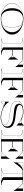

<svg xmlns="http://www.w3.org/2000/svg" viewBox="2644 -3404 774 6103"><g transform="rotate(90 3031.5 -353.0)"><path d="M580 10Q483.5 10 394 -15Q304.5 -40 233.8 -86.8Q163 -133.5 121.5 -200.2Q80 -267 80 -350Q80 -433.5 122.5 -500Q165 -566.5 237 -613.2Q309 -660 398 -685Q487 -710 580 -710Q673 -710 762 -685Q851 -660 923 -613.2Q995 -566.5 1037.5 -500Q1080 -433.5 1080 -350Q1080 -267 1038.5 -200.2Q997 -133.5 926.2 -86.8Q855.5 -40 766 -15Q676.5 10 580 10ZM580 -697.5Q449.5 -697.5 382.2 -610.8Q315 -524 315 -350Q315 -176 378.5 -89.2Q442 -2.5 580 -2.5Q682 -2.5 739.8 -41Q797.5 -79.5 821.2 -156.8Q845 -234 845 -350Q845 -524 785.2 -610.8Q725.5 -697.5 580 -697.5ZM850 -350Q850 -266.5 836.5 -194.8Q823 -123 784.5 -73.5Q746 -24 670 -7Q737.5 -15 797.8 -43.2Q858 -71.5 904.8 -116.5Q951.5 -161.5 978.2 -220.8Q1005 -280 1005 -350Q1005 -420 978 -478.5Q951 -537 904 -581.2Q857 -625.5 796.8 -653.8Q736.5 -682 670 -692Q744.5 -672.5 783.2 -623.5Q822 -574.5 836 -504Q850 -433.5 850 -350ZM240 -350Q240 -453 276 -539.5Q312 -626 405 -682Q346 -667 289.2 -638Q232.5 -609 186.2 -567.2Q140 -525.5 112.5 -471Q85 -416.5 85 -350Q85 -283.5 112.5 -229Q140 -174.5 186.2 -132.8Q232.5 -91 289.2 -62Q346 -33 405 -18Q312 -74.5 276 -161Q240 -247.5 240 -350Z M1200 -690V-700H2112V-460H2102Q2080 -495.5 2051.2 -527.8Q2022.5 -560 1989 -594.5Q1966.5 -618 1945 -638.8Q1923.5 -659.5 1897.8 -672.2Q1872 -685 1836 -685H1563V-370.5H1716Q1743.5 -370.5 1762.8 -390.2Q1782 -410 1799 -431.5Q1808 -443.5 1821 -461.8Q1834 -480 1846.2 -499.2Q1858.5 -518.5 1865 -533H1875V-223H1865Q1850 -248 1831 -267.8Q1812 -287.5 1795 -307Q1779 -325.5 1761.8 -340.5Q1744.5 -355.5 1716 -355.5H1563V-87.5Q1563 -67 1576.2 -57Q1589.5 -47 1627 -32.5Q1651.5 -23 1673 -18.2Q1694.5 -13.5 1725 -10V0H1200V-10Q1230.5 -13.5 1252 -18.2Q1273.5 -23 1298 -32.5Q1335.5 -47 1348.8 -57Q1362 -67 1362 -87.5V-612.5Q1362 -633 1348.8 -643Q1335.5 -653 1298 -667.5Q1273.5 -677.5 1252 -682Q1230.5 -686.5 1200 -690ZM1849.5 -695Q1877 -688 1895.5 -680.2Q1914 -672.5 1931.8 -658.5Q1949.5 -644.5 1973.8 -619.5Q1998 -594.5 2037 -553V-695ZM1730.5 -364Q1750.5 -357.5 1764 -347.2Q1777.5 -337 1800 -313V-422Q1778.5 -394.5 1764 -383.5Q1749.5 -372.5 1730.5 -364ZM1610 -6.5Q1590.5 -13.5 1577 -18Q1563.5 -22.5 1549 -28Q1519.5 -39.5 1503.8 -52Q1488 -64.5 1488 -87.5V-695H1210V-693.5Q1237 -690.5 1258 -685.2Q1279 -680 1300.5 -671.5Q1337.5 -657 1352.2 -646.5Q1367 -636 1367 -612.5V-87.5Q1367 -64.5 1352.2 -53.8Q1337.5 -43 1300.5 -28.5Q1279 -20 1258 -14.8Q1237 -9.5 1210 -6.5V-5H1610Z M2166 -690V-700H3078V-460H3068Q3046 -495.5 3017.2 -527.8Q2988.5 -560 2955 -594.5Q2932.5 -618 2911 -638.8Q2889.5 -659.5 2863.8 -672.2Q2838 -685 2802 -685H2529V-370.5H2682Q2709.5 -370.5 2728.8 -390.2Q2748 -410 2765 -431.5Q2774 -443.5 2787 -461.8Q2800 -480 2812.2 -499.2Q2824.5 -518.5 2831 -533H2841V-223H2831Q2816 -248 2797 -267.8Q2778 -287.5 2761 -307Q2745 -325.5 2727.8 -340.5Q2710.5 -355.5 2682 -355.5H2529V-87.5Q2529 -67 2542.2 -57Q2555.5 -47 2593 -32.5Q2617.5 -23 2639 -18.2Q2660.5 -13.5 2691 -10V0H2166V-10Q2196.5 -13.5 2218 -18.2Q2239.5 -23 2264 -32.5Q2301.5 -47 2314.8 -57Q2328 -67 2328 -87.5V-612.5Q2328 -633 2314.8 -643Q2301.5 -653 2264 -667.5Q2239.5 -677.5 2218 -682Q2196.5 -686.5 2166 -690ZM2815.5 -695Q2843 -688 2861.5 -680.2Q2880 -672.5 2897.8 -658.5Q2915.5 -644.5 2939.8 -619.5Q2964 -594.5 3003 -553V-695ZM2696.5 -364Q2716.5 -357.5 2730 -347.2Q2743.5 -337 2766 -313V-422Q2744.5 -394.5 2730 -383.5Q2715.5 -372.5 2696.5 -364ZM2576 -6.5Q2556.5 -13.5 2543 -18Q2529.5 -22.5 2515 -28Q2485.5 -39.5 2469.8 -52Q2454 -64.5 2454 -87.5V-695H2176V-693.5Q2203 -690.5 2224 -685.2Q2245 -680 2266.5 -671.5Q2303.5 -657 2318.2 -646.5Q2333 -636 2333 -612.5V-87.5Q2333 -64.5 2318.2 -53.8Q2303.5 -43 2266.5 -28.5Q2245 -20 2224 -14.8Q2203 -9.5 2176 -6.5V-5H2576Z M3961 -720H3971V-494H3961Q3927.5 -535 3878.2 -571.2Q3829 -607.5 3771 -635.2Q3713 -663 3652.8 -679Q3592.5 -695 3536.5 -695Q3427 -695 3372 -665.2Q3317 -635.5 3317 -595Q3317 -538 3402.8 -507Q3488.5 -476 3660 -460Q3864 -441.5 3955 -381.2Q4046 -321 4046 -215Q4046 -157 4019.2 -113.8Q3992.5 -70.5 3945.8 -42.2Q3899 -14 3838.2 0Q3777.5 14 3709.5 14Q3621.5 14 3541 -9.8Q3460.5 -33.5 3389 -68.5Q3383.5 -71 3374.8 -74.2Q3366 -77.5 3355 -77.5Q3323 -77.5 3287.5 -53.2Q3252 -29 3221 0H3212V-245H3222Q3269.5 -170.5 3347 -115.8Q3424.5 -61 3518.5 -31Q3612.5 -1 3709.5 -1Q3765 -1 3817.2 -12.5Q3869.5 -24 3903.2 -51Q3937 -78 3937 -125Q3937 -190.5 3854.5 -226.5Q3772 -262.5 3607 -277.5Q3471.5 -290 3379 -312.5Q3286.5 -335 3239.2 -380.2Q3192 -425.5 3192 -505Q3192 -575 3237.2 -620.5Q3282.5 -666 3360.5 -688Q3438.5 -710 3536.5 -710Q3601.5 -710 3669.2 -690.8Q3737 -671.5 3787 -647.5Q3796 -643 3807.5 -640.5Q3819 -638 3827.5 -638Q3854 -638 3877.5 -652Q3901 -666 3922 -685.2Q3943 -704.5 3961 -720ZM3345 -678Q3307 -665.5 3273.2 -643Q3239.5 -620.5 3218.2 -586.5Q3197 -552.5 3197 -505Q3197 -427.5 3243 -383.5Q3289 -339.5 3380.2 -317.2Q3471.5 -295 3607 -282.5Q3772 -267.5 3857 -230.5Q3942 -193.5 3942 -125Q3942 -69.5 3898 -40.2Q3854 -11 3789.5 -1Q3822 -3 3858.5 -12.5Q3895 -22 3927.5 -42.5Q3960 -63 3980.5 -97.8Q4001 -132.5 4001 -185Q4001 -223 3985.5 -256.8Q3970 -290.5 3932.5 -318.5Q3895 -346.5 3828.5 -366Q3762 -385.5 3660 -395Q3574.5 -403 3504 -411.8Q3433.5 -420.5 3382.8 -437Q3332 -453.5 3304.5 -483.8Q3277 -514 3277 -565Q3277 -594.5 3290 -621.2Q3303 -648 3345 -678ZM3787.5 -636.5Q3813.5 -620.5 3843.5 -602.2Q3873.5 -584 3896 -564V-657Q3860.5 -632.5 3835.2 -631.2Q3810 -630 3787.5 -636.5ZM3357 -82.5Q3340.5 -94 3312 -103.2Q3283.5 -112.5 3256.5 -119.2Q3229.5 -126 3217 -129.5V-4.5Q3248.5 -33.5 3285.2 -59.2Q3322 -85 3357 -82.5Z M4116 -690V-700H5028V-460H5018Q4996 -495.5 4967.2 -527.8Q4938.5 -560 4905 -594.5Q4882.5 -618 4861 -638.8Q4839.5 -659.5 4813.8 -672.2Q4788 -685 4752 -685H4479V-370.5H4632Q4659.5 -370.5 4678.8 -390.2Q4698 -410 4715 -431.5Q4724 -443.5 4737 -461.8Q4750 -480 4762.2 -499.2Q4774.5 -518.5 4781 -533H4791V-223H4781Q4766 -248 4747 -267.8Q4728 -287.5 4711 -307Q4695 -325.5 4677.8 -340.5Q4660.5 -355.5 4632 -355.5H4479V-15H4742Q4788.5 -15 4820.2 -32Q4852 -49 4876.8 -76.2Q4901.5 -103.5 4927.5 -134Q4959 -171.5 4983 -205Q5007 -238.5 5018 -265H5028V0H4116V-10Q4146.5 -13.5 4168 -18.2Q4189.5 -23 4214 -32.5Q4251.5 -47 4264.8 -57Q4278 -67 4278 -87.5V-612.5Q4278 -633 4264.8 -643Q4251.5 -653 4214 -667.5Q4189.5 -677.5 4168 -682Q4146.5 -686.5 4116 -690ZM4765.5 -695Q4793 -688 4811.5 -680.2Q4830 -672.5 4847.8 -658.5Q4865.5 -644.5 4889.8 -619.5Q4914 -594.5 4953 -553V-695ZM4126 -693.5Q4153 -690.5 4174 -685.2Q4195 -680 4216.5 -671.5Q4253.5 -657 4268.2 -646.5Q4283 -636 4283 -612.5V-87.5Q4283 -64.5 4268.2 -53.8Q4253.5 -43 4216.5 -28.5Q4195 -20 4174 -14.8Q4153 -9.5 4126 -6.5V-5H4404V-695H4126ZM4646.5 -364Q4666.5 -357.5 4680 -347.2Q4693.5 -337 4716 -313V-422Q4694.5 -394.5 4680 -383.5Q4665.5 -372.5 4646.5 -364ZM4765.5 -5H4953V-157Q4919.5 -115.5 4895.5 -89Q4871.5 -62.5 4851.8 -46.5Q4832 -30.5 4811.8 -21.2Q4791.5 -12 4765.5 -5Z M5326 -10Q5356.5 -13.5 5378 -18.2Q5399.5 -23 5424 -32.5Q5461.5 -47 5474.8 -57Q5488 -67 5488 -87.5V-685H5423Q5388.5 -685 5360.5 -665.5Q5332.5 -646 5309.2 -618Q5286 -590 5265 -564.5Q5232.5 -525 5203.2 -483.5Q5174 -442 5152 -410H5142V-700H6049V-410H6039Q6017 -442 5987.8 -483.5Q5958.5 -525 5926 -564.5Q5905 -590 5881.8 -618Q5858.5 -646 5830.8 -665.5Q5803 -685 5768 -685H5703V-87.5Q5703 -67 5716.2 -57Q5729.5 -47 5767 -32.5Q5791.5 -23 5813 -18.2Q5834.5 -13.5 5865 -10V0H5326ZM5776.5 -695Q5807 -687.5 5827.5 -676.2Q5848 -665 5866.8 -645.5Q5885.5 -626 5910.2 -594.8Q5935 -563.5 5974 -516V-695ZM5379.5 -695H5147V-516Q5199 -579 5235.8 -614.5Q5272.5 -650 5305.8 -667.8Q5339 -685.5 5379.5 -695ZM5336 -6.5V-5H5736V-6.5Q5716.5 -13.5 5703 -18Q5689.5 -22.5 5675 -28Q5645.5 -39.5 5629.8 -52Q5614 -64.5 5614 -87.5V-685H5493V-87.5Q5493 -64.5 5478.2 -53.8Q5463.5 -43 5426.5 -28.5Q5405 -20 5384 -14.8Q5363 -9.5 5336 -6.5Z"/></g></svg>

Font: Engraving Unshaded CC
Style: Bold
Weight: 700
Designer: indestructible type*
Foundry: Cowboy Collective
Version: Version 1.000